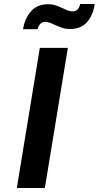

<svg xmlns="http://www.w3.org/2000/svg" viewBox="-20 -939 493 959"><path d="M179 -700H319L204 0H64ZM221 -918Q240 -918 257 -912.5Q274 -907 295 -897Q307 -891 319.5 -886.5Q332 -882 342 -882Q359 -882 368.5 -893Q378 -904 380 -919H453Q446 -866 416 -830Q386 -794 329 -794Q309 -794 292.5 -799.5Q276 -805 253 -815Q241 -821 228.5 -825.5Q216 -830 206 -830Q190 -830 180.5 -819Q171 -808 168 -793H95Q103 -845 134 -881.5Q165 -918 221 -918Z"/></svg>

Font: Be Vietnam
Style: Bold Italic
Weight: 700
Italic angle: -9.66701°
Designer: Gabriel Lam
Foundry: TypeRant
Version: Version 3.000